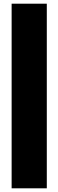

<svg xmlns="http://www.w3.org/2000/svg" viewBox="-20 -820 315 1040"><path d="M43 -800H233.5V200H43Z"/></svg>

Font: Overused Grotesk Black
Style: Regular
Weight: 900
Version: Version 0.004